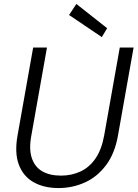

<svg xmlns="http://www.w3.org/2000/svg" viewBox="-20 -941 697 973"><path d="M276 12Q203 12 150.5 -17.5Q98 -47 75.5 -106.5Q53 -166 69 -255L148 -700H218L139 -255Q126 -186 141 -140.5Q156 -95 194 -73Q232 -51 289 -51Q343 -51 388 -72Q433 -93 464 -138Q495 -183 508 -255L587 -700H657L578 -255Q562 -163 517 -103.5Q472 -44 409.5 -16Q347 12 276 12ZM496 -753 330 -865 367 -921 523 -798Z"/></svg>

Font: DM Sans 11pt Light
Style: Italic
Weight: 300
Italic angle: -10°
Version: Version 4.004;gftools[0.9.30]